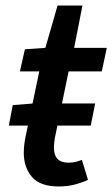

<svg xmlns="http://www.w3.org/2000/svg" viewBox="-20 -664 406 694"><path d="M12 -210 26 -284 100 -290H324L308 -210ZM192 10Q125 10 95.5 -24.5Q66 -59 66 -111Q66 -125 67.5 -139Q69 -153 72 -168L122 -406H52L70 -486L144 -491L188 -644H278L248 -491H366L348 -406H228L178 -164Q177 -155 176 -147Q175 -139 175 -129Q175 -103 188 -89.5Q201 -76 228 -76Q242 -76 254 -79Q266 -82 276 -86L298 -14Q280 -5 252.5 2.5Q225 10 192 10Z"/></svg>

Font: Source Sans 3 ExtraLight SemiBold
Style: Italic
Weight: 600
Italic angle: -11°
Version: Version 3.052;hotconv 1.1.0;makeotfexe 2.6.0